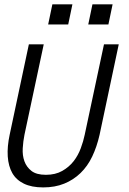

<svg xmlns="http://www.w3.org/2000/svg" viewBox="-20 -838 586 870"><path d="M431.2 -227.1Q418.9 -172.9 397.9 -128.9Q377 -85 345 -54Q313 -22.9 271 -5.9Q229 11.2 175.8 11.2Q123 11.2 88.1 -5.9Q53.2 -22.9 35.6 -54Q18.1 -85 15.1 -129.4Q12.2 -173.8 23.9 -228L110.8 -637.2H178.2L90.8 -227.1Q85 -198.2 83 -166Q81.1 -133.8 90.6 -107.4Q100.1 -81.1 122.6 -63.5Q145 -45.9 188 -45.9Q231 -45.9 262 -63.5Q293 -81.1 313.5 -107.4Q334 -133.8 345.9 -166Q357.9 -198.2 363.8 -227.1L451.2 -637.2H518.1ZM471.2 -727.1H379.9L398.9 -818.4H490.2ZM289.1 -727.1H198.2L217.3 -818.4H308.1Z"/></svg>

Font: Anonymous Pro
Style: Italic
Weight: 400
Italic angle: -12°
Monospace: yes
Designer: Mark Simonson
Version: Version 1.003